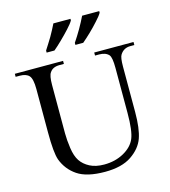

<svg xmlns="http://www.w3.org/2000/svg" viewBox="-134 -1038 1028 1161"><g transform="rotate(-15 380.0 -457.0)"><path d="M502 -678V-697H748V-678H723Q681 -678 659 -643Q648 -627 648 -569V-286Q648 -182 627.5 -124Q607 -66 546 -24.5Q485 17 380 17Q266 17 207 -23Q148 -63 123 -130Q107 -176 107 -301V-574Q107 -638 89 -658Q71 -678 31 -678H5V-697H307V-678H280Q237 -678 219 -650Q205 -632 205 -574V-270Q205 -229 212.5 -177Q220 -125 240 -95Q260 -65 296.5 -46Q333 -27 386 -27Q455 -27 509 -57Q563 -87 582.5 -133.5Q602 -180 602 -292V-574Q602 -639 588 -656Q568 -678 528 -678ZM224 -771V-784Q234 -800 246 -818.5Q258 -837 269.5 -856.5Q281 -876 291 -895.5Q301 -915 309 -931H416V-921Q411 -912 401.5 -900Q392 -888 379.5 -874.5Q367 -861 353 -846.5Q339 -832 325 -818.5Q311 -805 297.5 -792.5Q284 -780 273 -771ZM404 -771V-784Q415 -800 426.5 -818.5Q438 -837 449.5 -856.5Q461 -876 471 -895.5Q481 -915 489 -931H596V-921Q591 -912 581.5 -900Q572 -888 559.5 -874.5Q547 -861 533.5 -846.5Q520 -832 505.5 -818.5Q491 -805 477.5 -792.5Q464 -780 453 -771Z"/></g></svg>

Font: MM Ethnic
Style: Regular
Weight: 400
Designer: Khon Soe Zaw Thu
Version: Version 1.00 July 18, 2016, initial release